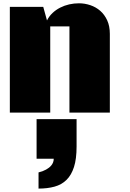

<svg xmlns="http://www.w3.org/2000/svg" viewBox="-20 -676 782 1153"><path d="M39.1 0V-634.8H239.7L262.2 -553.2Q274.9 -578.6 295.4 -597.9Q315.9 -617.2 341.3 -630.1Q366.7 -643.1 395.5 -649.7Q424.3 -656.2 454.1 -656.2Q488.8 -656.2 522.2 -645Q555.7 -633.8 581.8 -611.1Q607.9 -588.4 623.8 -553.7Q639.6 -519 639.6 -472.7V0H397V-517.6H281.7V0ZM211.4 359.4Q236.8 353.5 256.8 342.3Q265.6 337.4 273.7 331.3Q281.7 325.2 288.3 317.1Q294.9 309.1 298.8 299.1Q302.7 289.1 302.7 277.3H199.7V39.6H439.9V204.1Q439.9 278.3 424.3 326.9Q408.7 375.5 379.4 404.3Q350.1 433.1 307.6 444.8Q265.1 456.5 211.4 456.5Z"/></svg>

Font: Coda Caption ExtraBold
Style: Regular
Weight: 800
Designer: vernon adams
Foundry: vernon adams
Version: Version 1.002